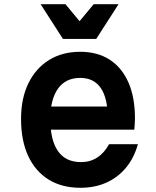

<svg xmlns="http://www.w3.org/2000/svg" viewBox="-20 -874 740 912"><path d="M192 -368H540L492 -311Q492 -407 459 -455.5Q426 -504 361 -504Q292 -504 255.5 -453Q219 -402 219 -309Q219 -208 255.5 -156Q292 -104 365 -104Q408 -104 441.5 -125.5Q475 -147 498 -189H635Q617 -124 578.5 -77.5Q540 -31 485 -6.5Q430 18 362 18Q274 18 211 -21Q148 -60 114 -133Q80 -206 80 -309Q80 -407 115 -478.5Q150 -550 213 -589Q276 -628 361 -628Q443 -628 501 -590.5Q559 -553 590 -482.5Q621 -412 621 -312Q621 -297 620 -284Q619 -271 618 -258H192ZM543 -854 437 -689H279L173 -854H291L399 -724H317L425 -854Z"/></svg>

Font: Martian Mono SemiExpanded SemiBold
Style: Regular
Weight: 600
Monospace: yes
Version: Version 0.930